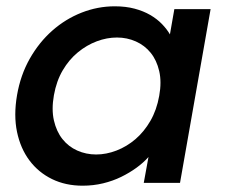

<svg xmlns="http://www.w3.org/2000/svg" viewBox="-20 -580 718 609"><path d="M34 -278Q45 -342 74.5 -394Q104 -446 146 -483Q188 -520 239 -540Q290 -560 344 -560Q379 -560 407 -552.5Q435 -545 456.5 -532.5Q478 -520 493.5 -504Q509 -488 519 -471L533 -551H648L551 0H436L451 -82Q435 -64 413 -48Q391 -32 364.5 -19Q338 -6 307 1.5Q276 9 242 9Q188 9 145 -12Q102 -33 73.5 -71Q45 -109 34 -161.5Q23 -214 34 -278ZM485 -276Q493 -320 485 -354.5Q477 -389 458 -412.5Q439 -436 411 -448.5Q383 -461 351 -461Q319 -461 287 -449Q255 -437 227 -414Q199 -391 179 -357Q159 -323 151 -278Q143 -233 151 -198Q159 -163 178 -139Q197 -115 225 -102.5Q253 -90 285 -90Q317 -90 349.5 -102.5Q382 -115 409.5 -138.5Q437 -162 457 -196.5Q477 -231 485 -276Z"/></svg>

Font: SVN-Poppins Medium
Style: Italic
Weight: 500
Italic angle: -10°
Designer: Ninad Kale (Devanagari), Jonny Pinhorn (Latin)
Foundry: Indian Type Foundry
Version: Version 3.002 2017; ttfautohint (v1.8.3)